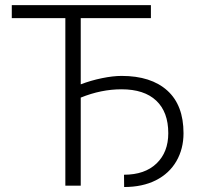

<svg xmlns="http://www.w3.org/2000/svg" viewBox="-20 -731 784 756"><path d="M574.2 -659.7H297.9V-398.9Q337.4 -414.1 381.1 -423.1Q424.8 -432.1 459 -432.1Q574.7 -432.1 638.7 -374.5Q702.6 -316.9 702.6 -206.5Q702.6 -145 674.6 -96.4Q646.5 -47.9 593.8 -21.2Q541 5.4 468.8 5.4L468.3 -43Q550.3 -43 596.4 -87.4Q642.6 -131.8 642.6 -206.5Q642.6 -290 595.2 -334.7Q547.9 -379.4 458.5 -379.4Q378.4 -379.4 297.9 -346.7V0H237.3V-659.7H26.4V-710.9H574.2Z"/></svg>

Font: RobotoInd Light
Style: Regular
Weight: 300
Designer: Google
Version: Version 2.001151; 2014